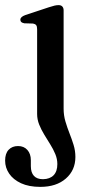

<svg xmlns="http://www.w3.org/2000/svg" viewBox="-40 -495 358 750"><path d="M208.5 -70.5Q208.5 -44.5 215.5 -20.8Q222.5 3 231.5 25.8Q240.5 48.5 247.5 71.2Q254.5 94 254.5 118Q254.5 170 217.2 202.5Q180 235 117.5 235Q73 235 42.2 220.8Q11.5 206.5 -4.2 183.2Q-20 160 -20 132.5Q-20 104.5 -6.2 90Q7.5 75.5 30.5 75.5Q53.5 75.5 67 90.8Q80.5 106 80.5 131V154Q80.5 179 92.5 192Q104.5 205 128 205Q155 204.5 169.5 189.5Q184 174.5 184 146Q184 126 176 106.8Q168 87.5 156.2 68.8Q144.5 50 132.8 30.8Q121 11.5 113 -8.5Q105 -28.5 105 -50V-381Q105 -392 101.2 -396.8Q97.5 -401.5 89 -403L55 -404Q47 -405.5 43.2 -408.8Q39.5 -412 39.5 -418Q39.5 -429 58.5 -436L150.5 -466.5Q164.5 -471 172.8 -473Q181 -475 189 -475Q198.5 -475 203.5 -469.5Q208.5 -464 208.5 -454.5Z"/></svg>

Font: Fraunces 18pt
Style: Regular
Weight: 400
Version: Version 1.000;[b76b70a41]